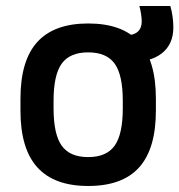

<svg xmlns="http://www.w3.org/2000/svg" viewBox="-20 -608 596 638"><path d="M273 10Q160 10 104 -52Q48 -114 48 -240V-280Q48 -407 104 -468.5Q160 -530 273 -530Q387 -530 442.5 -468.5Q498 -407 498 -280V-240Q498 -114 442.5 -52Q387 10 273 10ZM273 -86Q334 -86 361 -124Q388 -162 388 -248V-273Q388 -359 361 -396.5Q334 -434 273 -434Q212 -434 185 -396.5Q158 -359 158 -273V-248Q158 -162 185 -124Q212 -86 273 -86ZM409 -401Q394 -401 376 -407L369 -491H401Q425 -491 438 -503Q451 -515 451 -537Q451 -547 448.5 -563Q446 -579 443 -588H546Q551 -571 553.5 -552.5Q556 -534 556 -517Q556 -461 518 -431Q480 -401 409 -401Z"/></svg>

Font: M PLUS Code Latin SemiExpanded Medium
Style: Regular
Weight: 500
Width: 6
Designer: Coji Morishita
Foundry: UNDERFOREST DESIGN
Version: Version 1.002; ttfautohint (v1.8.3)